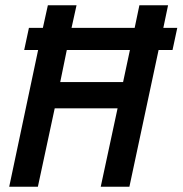

<svg xmlns="http://www.w3.org/2000/svg" viewBox="-20 -710 694 730"><path d="M72 -520 90 -604H143L162 -690H271L252 -604H492L510 -690H619L601 -604H654L636 -520H583L472 0H363L427 -298H188L124 0H15L125 -520ZM209 -398H448L474 -520H234Z"/></svg>

Font: Radio Canada Condensed Medium
Style: Italic
Weight: 500
Width: 3
Italic angle: -12°
Designer: Charles Daoud, Etienne Aubert Bonn, Alexandre Saumier Demers, Jacques Le Bailly
Foundry: Radio-Canada
Version: Version 2.104; ttfautohint (v1.8.4.7-5d5b);gftools[0.9.28.de